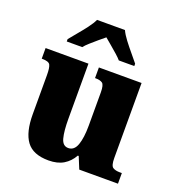

<svg xmlns="http://www.w3.org/2000/svg" viewBox="-139 -879 927 1002"><g transform="rotate(20 324.5 -378.0)"><path d="M241 10Q155 10 118.5 -39.5Q82 -89 82 -189V-405Q82 -447 74 -462Q66 -477 30 -477H27V-536H265V-230Q265 -162 275 -124Q285 -86 316 -86Q349 -86 363 -125.5Q377 -165 377 -233V-417Q377 -459 364 -468Q351 -477 327 -477H323V-536H560V-120Q560 -77 574 -68Q588 -59 612 -59H624V0H409L382 -66H377Q357 -30 324 -10Q291 10 241 10ZM119 -619Q134 -638 156 -664Q178 -690 198.5 -717Q219 -744 229 -766H384Q394 -744 414.5 -717Q435 -690 457 -664Q479 -638 494 -619V-606H408Q400 -616 381 -633Q362 -650 341 -667.5Q320 -685 306 -697Q291 -685 271 -668Q251 -651 232.5 -634.5Q214 -618 205 -606H119Z"/></g></svg>

Font: Noto Serif Hebrew SemiCondensed Black
Style: Regular
Weight: 900
Width: 4
Designer: Monotype Design Team
Foundry: Monotype Imaging Inc.
Version: Version 2.004; ttfautohint (v1.8.4.7-5d5b)